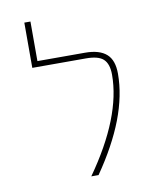

<svg xmlns="http://www.w3.org/2000/svg" viewBox="-79 -774 658 812"><g transform="rotate(-10 250.0 -368.5)"><path d="M247.1 -23.4Q408.2 -251 408.2 -431.6Q408.2 -478.5 385.7 -499Q364.3 -518.6 311.5 -518.6H81.1V-712.9H107.4V-543H311.5Q374 -543 404.3 -515.6Q433.6 -489.3 433.6 -431.6Q433.6 -338.9 394.5 -236.3Q355.5 -134.8 278.3 -23.4Z"/></g></svg>

Font: Mgen+ 1mn thin
Style: Regular
Weight: 100
Designer: [Source Han Sans]
Ryoko NISHIZUKA  (kana & ideographs); Paul D. Hunt (Latin, Greek & Cyrillic); Wenlong ZHANG  (bopomofo
Version: Version 1.059.20150602